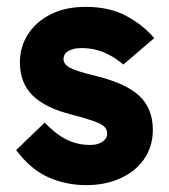

<svg xmlns="http://www.w3.org/2000/svg" viewBox="-20 -524 491 559"><path d="M231 15Q172 15 120.5 -8Q69 -31 27 -87L110 -167Q144 -132 175 -117Q206 -102 243 -102Q265 -102 278.5 -111.5Q292 -121 292 -135Q292 -147 284 -155Q276 -163 254 -171Q232 -179 190 -190Q113 -209 75.5 -245.5Q38 -282 38 -343Q38 -387 61 -423.5Q84 -460 127 -482Q170 -504 229 -504Q299 -504 348 -477.5Q397 -451 429 -413L339 -336Q317 -356 286 -370Q255 -384 216 -384Q195 -384 180 -376Q165 -368 165 -352Q165 -337 183 -327Q201 -317 255 -304Q346 -282 385.5 -245Q425 -208 425 -146Q425 -98 400 -61.5Q375 -25 331 -5Q287 15 231 15Z"/></svg>

Font: Gabarito
Style: Bold
Weight: 700
Designer: Leandro Assis / Alvaro Franca / Felipe Casaprima
Foundry: Naipe Foundry
Version: Version 1.000